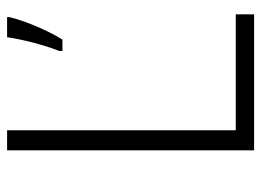

<svg xmlns="http://www.w3.org/2000/svg" viewBox="-120 -634 754 555"><g transform="rotate(-90 257.5 -357.0)"><path d="M100 0V-714H158V-53H493V0ZM485 -707Q477 -674 459 -631Q441 -588 420 -554H387V-563Q394 -580 402.5 -607.5Q411 -635 417.5 -664Q424 -693 427 -714H485Z"/></g></svg>

Font: Noto Sans Thai Looped Light
Style: Regular
Weight: 300
Designer: Sasikarn Vongin, Ben Mitchell
Foundry: The Fontpad Ltd
Version: Version 1.001; ttfautohint (v1.8.4.7-5d5b)